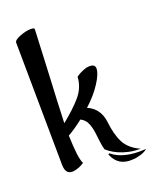

<svg xmlns="http://www.w3.org/2000/svg" viewBox="-131 -716 671 838"><g transform="rotate(-20 204.5 -297.0)"><path d="M309.6 2.9Q265.6 -11.7 238.3 -37.1Q231.4 -61.5 227.5 -102.5Q224.6 -135.7 215.3 -160.2Q206.1 -184.6 183.6 -195.3Q148.4 -167 112.3 -146.5Q114.3 -92.8 118.2 -59.6Q123 -25.4 129.9 -13.7Q122.1 -7.8 104.5 0L91.8 3.9Q83 6.8 73.2 6.8Q42 6.8 41 -36.1L35.2 -606.4Q35.2 -618.2 64 -629.4Q92.8 -640.6 115.2 -640.6Q133.8 -640.6 131.8 -631.8L126 -504.9L121.1 -399.4L116.2 -301.8L114.3 -251L112.3 -204.1Q167 -248 200.2 -286.6Q233.4 -325.2 236.3 -375Q254.9 -388.7 278.3 -396.5Q287.1 -400.4 297.9 -400.4H301.8Q319.3 -400.4 324.2 -390.6Q326.2 -384.8 326.2 -380.9Q326.2 -356.4 299.3 -314.9Q272.5 -273.4 228.5 -233.4Q282.2 -210 291 -148.4Q297.9 -84 317.9 -45.9Q337.9 -7.8 387.7 14.6Q365.2 14.6 348.6 12.2Q332 9.8 309.6 2.9ZM247.1 -8.8Q246.1 -10.7 248.5 -12.2Q251 -13.7 252.9 -12.7Q276.4 5.9 302.7 13.7Q335.9 24.4 377.9 24.4Q397.5 24.4 409.2 23.4Q394.5 37.1 365.2 43Q353.5 46.9 338.9 46.9Q271.5 51.8 247.1 -8.8Z"/></g></svg>

Font: BKP Parklife Display
Style: Regular
Weight: 400
Designer: Font Diner, Inc.; LA MECHKY PLUS GmbH
Foundry: Font Diner, Inc.; LA MECHKY PLUS GmbH
Version: Version 1.007